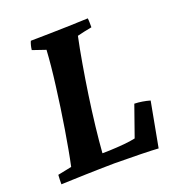

<svg xmlns="http://www.w3.org/2000/svg" viewBox="-122 -759 807 868"><g transform="rotate(-20 281.5 -325.0)"><path d="M26.7 7.1Q26.8 -4.4 27 -15.7Q27.2 -27 28.2 -38L95 -51.6Q102.6 -86 110.4 -129.4Q118.1 -172.9 126.2 -221Q134.2 -269.2 141.3 -319.2Q148.3 -369.1 154.6 -417.6Q160.9 -466 165.2 -509.5Q169.4 -552.9 171.4 -587.3L108.2 -608.9Q109.6 -621 112.2 -631Q114.7 -641.1 118.7 -650Q163.9 -650.5 210.5 -651.5Q257 -652.5 303.5 -653.8Q350 -655.1 395.3 -657.1Q396.7 -646.6 396.7 -635.6Q396.7 -624.6 396.8 -613.6Q381.7 -611.1 361.3 -606.5Q340.9 -601.9 326.4 -598.3Q314.7 -543.6 302.7 -473.9Q290.6 -404.2 279.8 -330.4Q269 -256.6 261 -186.6Q253 -116.6 249 -61.3Q265.9 -61.3 283.8 -62Q301.6 -62.8 319.1 -63.8Q336.7 -64.9 353 -66.4Q369.2 -67.9 383.4 -69.9Q397.6 -72 408.8 -74.5L461 -222.7Q480.1 -222.2 499.3 -219Q518.4 -215.8 535.4 -210.9L495.2 5Q467.8 3 410.1 1.7Q352.5 0.5 283.7 0Q248.2 0.5 213 1.2Q177.8 2 144.7 3Q111.6 4 81.6 5.1Q51.7 6.1 26.7 7.1Z"/></g></svg>

Font: Labrada
Style: Italic
Weight: 400
Italic angle: -7°
Designer: Mercedes Jáuregui
Foundry: Omnibus-Type Team
Version: Version 1.000